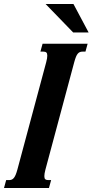

<svg xmlns="http://www.w3.org/2000/svg" viewBox="-36 -933 460 953"><path d="M193.4 -624.5Q196.3 -635.3 197.5 -643.3Q198.7 -651.4 198.7 -657.2Q198.7 -668.5 193.8 -672.6Q189 -676.8 179.2 -676.8H164.6L175.3 -715.8H398.9L388.2 -676.8H374Q366.7 -676.8 360.8 -674.6Q355 -672.4 350.1 -666.7Q345.2 -661.1 341.1 -650.9Q336.9 -640.6 332.5 -624.5L189.5 -91.3Q186.5 -80.1 185.3 -72.3Q184.1 -64.5 184.1 -58.6Q184.1 -46.9 189 -43Q193.8 -39.1 203.6 -39.1H217.8L207 0H-16.1L-5.4 -39.1H8.8Q16.1 -39.1 21.7 -41.3Q27.3 -43.5 32.2 -49.1Q37.1 -54.7 41.5 -64.9Q45.9 -75.2 50.3 -91.3ZM403.8 -772H327.1L190.4 -913.1H328.6Z"/></svg>

Font: Arian AMU Serif
Style: Bold Italic
Weight: 700
Italic angle: -15°
Designer: Ruben Hakobyan (Tarumian)
Foundry: Ruben Hakobyan (Tarumian)
Version: Version 1.002